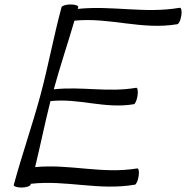

<svg xmlns="http://www.w3.org/2000/svg" viewBox="-20 -832 837 864"><path d="M257 -800C221 -667 197 -533 161 -400C125 -267 78 -133 42 0C40 6 56 12 76 12C97 12 115 6 117 0L119 -5C279 -23 424 27 587 -1C593 -2 601 -19 604 -40C607 -60 604 -76 597 -74C438 -48 295 -95 138 -80C162 -179 182 -278 207 -377C337 -391 450 -341 582 -363C589 -364 596 -382 599 -402C602 -422 599 -438 593 -437C465 -415 348 -444 222 -430C250 -533 285 -636 315 -739C474 -755 616 -696 778 -723C785 -724 793 -742 796 -762C799 -782 796 -798 789 -797C631 -770 486 -808 330 -792C330 -794 331 -797 332 -800C334 -806 319 -812 298 -812C277 -812 259 -806 257 -800Z"/></svg>

Font: Nupuram Light Oblique
Style: Regular
Weight: 300
Designer: Santhosh Thottingal (santhosh.thottingal@gmail.com)
Foundry: SMC
Version: Version 1.000